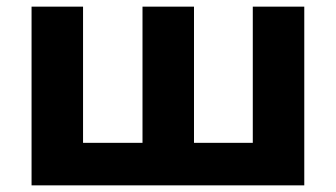

<svg xmlns="http://www.w3.org/2000/svg" viewBox="-20 -558 1011 578"><path d="M896 -538V0H75V-538H230V-128H409V-538H564V-128H741V-538Z"/></svg>

Font: APTA Sans Regular
Style: Bold Italic
Weight: 700
Version: Version 7.200